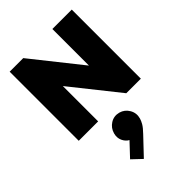

<svg xmlns="http://www.w3.org/2000/svg" viewBox="-321 -841 1399 1399"><g transform="rotate(-45 379.0 -141.5)"><path d="M59 0V-712H199L499 -335V-712H699V0H549L259 -364V0ZM228 360 324 258Q297 243 283 212Q269 181 279 144Q291 100 329 76Q367 52 413 64Q456 76 479 115.5Q502 155 489 201Q484 219 471 241.5Q458 264 426 297L301 429Z"/></g></svg>

Font: Outfit Black
Style: Regular
Weight: 900
Designer: Rodrigo Fuenzalida
Foundry: fragTYPE
Version: Version 1.100; ttfautohint (v1.8.4.7-5d5b)